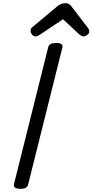

<svg xmlns="http://www.w3.org/2000/svg" viewBox="-20 -1173 581 1207"><path d="M108 14Q86 14 75.5 7Q65 0 68 -16L283 -876Q287 -890 299 -896.5Q311 -903 333 -903Q356 -903 366 -896Q376 -889 372 -874L157 -14Q154 0 142.5 7Q131 14 108 14ZM202 -944Q191 -944 181.5 -956Q172 -968 172 -979Q172 -987 174.5 -992Q177 -997 182 -1001L336 -1130Q350 -1142 362.5 -1147.5Q375 -1153 391 -1153Q406 -1153 416 -1146Q426 -1139 433 -1128L534 -996Q539 -989 540 -984Q541 -979 541 -974Q541 -963 528 -953.5Q515 -944 506 -944Q496 -944 489.5 -949Q483 -954 475 -960L376 -1052L231 -955Q224 -951 217 -947.5Q210 -944 202 -944Z"/></svg>

Font: Playwrite DE SAS
Style: Regular
Weight: 400
Designer: Veronika Burian, José Scaglione
Foundry: TypeTogether
Version: Version 1.002